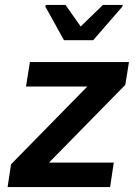

<svg xmlns="http://www.w3.org/2000/svg" viewBox="-20 -763 558 783"><path d="M11 0ZM11 0 25 -93 336 -410H86L102 -510H506L491 -417L180 -100H444L429 0ZM241 -599 165 -736 167 -743H247L309 -655L400 -743H481L479 -736L360 -599Z"/></svg>

Font: Azeri Sans SemiBold
Style: Italic
Weight: 600
Designer: Hector Gatti & Omnibus-Type (original fonts) / Cristiano Sobral (main changes and remastering)
Foundry: Omnibus-Type
Version: Version 0.07;August 21, 2020;FontCreator 13.0.0.2681 64-bit;